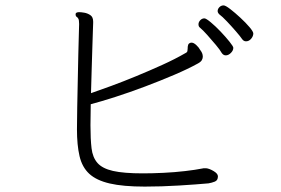

<svg xmlns="http://www.w3.org/2000/svg" viewBox="-20 -708 1040 711"><path d="M891 -555Q882 -555 876 -564Q870 -573 854 -591.5Q838 -610 820.5 -628.5Q803 -647 792 -655Q786 -661 786 -667Q786 -675 792.5 -681.5Q799 -688 808 -688Q815 -688 832.5 -674.5Q850 -661 870 -642.5Q890 -624 904 -607.5Q918 -591 918 -584Q918 -574 910 -564.5Q902 -555 891 -555ZM743 -85Q755 -84 771 -74.5Q787 -65 787 -55Q787 -40 775.5 -35.5Q764 -31 752 -29Q708 -25 643 -21Q578 -17 516 -17Q436 -17 386.5 -28.5Q337 -40 310.5 -64.5Q284 -89 274.5 -130Q265 -171 265 -229Q265 -264 266 -312Q267 -360 268 -411Q269 -462 270 -507Q271 -552 272 -582.5Q273 -613 273 -619Q273 -634 270 -639Q267 -644 263.5 -646Q260 -648 260 -654V-657Q262 -663 273 -663Q280 -663 292 -661Q304 -659 314.5 -652Q325 -645 325 -628V-623Q325 -619 324 -594.5Q323 -570 322 -533Q321 -496 319.5 -451.5Q318 -407 317 -363Q349 -374 392.5 -390Q436 -406 484.5 -426Q533 -446 580.5 -467.5Q628 -489 666 -511Q673 -514 674 -519Q675 -524 675 -529V-531Q675 -537 677 -542.5Q679 -548 687 -550H690Q697 -550 706.5 -541.5Q716 -533 722 -522Q726 -517 728.5 -511Q731 -505 731 -498Q731 -492 727.5 -485.5Q724 -479 713 -473Q677 -453 625.5 -431Q574 -409 517 -387.5Q460 -366 407 -349Q354 -332 316 -322Q316 -301 315.5 -281Q315 -261 315 -244Q315 -193 319 -159Q323 -125 341 -104.5Q359 -84 398.5 -75Q438 -66 509 -66Q544 -66 585.5 -68Q627 -70 665.5 -74.5Q704 -79 729 -84Q732 -85 739 -85ZM844 -531Q844 -521 835 -512Q826 -503 816 -503Q807 -503 801 -512Q795 -523 779.5 -541.5Q764 -560 747.5 -578.5Q731 -597 720 -606Q715 -610 715 -618Q715 -626 721.5 -633Q728 -640 737 -640Q743 -640 760.5 -625.5Q778 -611 797 -591Q816 -571 830 -553.5Q844 -536 844 -531Z"/></svg>

Font: Moon Stars Kai HW Light
Style: Regular
Weight: 300
Designer: GuiWonder
Version: Version 1.101